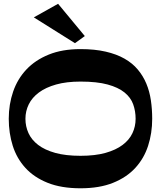

<svg xmlns="http://www.w3.org/2000/svg" viewBox="-20 -990 864 1028"><path d="M794.9 -354Q794.9 -276.9 772.9 -209.2Q751 -141.6 704.6 -91.1Q658.2 -40.5 585.4 -11.2Q512.7 18.1 411.1 18.1Q308.1 18.1 235.1 -11.2Q162.1 -40.5 116 -91.1Q69.8 -141.6 48.3 -209.2Q26.9 -276.9 26.9 -354Q26.9 -431.2 50.3 -499.3Q73.7 -567.4 121.3 -617.9Q168.9 -668.5 241.2 -697.8Q313.5 -727.1 411.1 -727.1Q487.3 -727.1 545.7 -713.6Q604 -700.2 646.5 -676Q689 -651.9 717.5 -617.9Q746.1 -584 763.4 -542.5Q780.8 -501 787.8 -453.1Q794.9 -405.3 794.9 -354ZM706.1 -354Q706.1 -395 693.1 -431.4Q680.2 -467.8 646.7 -494.9Q613.3 -522 556.2 -537.6Q499 -553.2 411.1 -553.2Q335.9 -553.2 280.5 -537.6Q225.1 -522 188.5 -494.9Q151.9 -467.8 134 -431.4Q116.2 -395 116.2 -354Q116.2 -313 132.6 -277.1Q148.9 -241.2 184.3 -214.1Q219.7 -187 275.6 -171.4Q331.5 -155.8 411.1 -155.8Q489.3 -155.8 544.9 -171.4Q600.6 -187 636.5 -214.1Q672.4 -241.2 689.2 -277.1Q706.1 -313 706.1 -354ZM434.1 -796.9 381.3 -758.8 161.1 -897 291 -969.7Z"/></svg>

Font: Peralta
Style: Regular
Weight: 400
Designer: Astigmatic (AOETI)
Foundry: Astigmatic (AOETI)
Version: Version 1.000